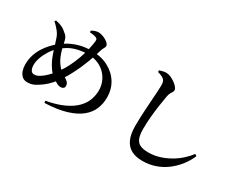

<svg xmlns="http://www.w3.org/2000/svg" viewBox="-100 -1252 2199 1769"><g transform="rotate(30 1000.0 -367.5)"><path d="M430 12Q542 -9 615.5 -43.5Q689 -78 732 -122Q775 -166 793 -216Q811 -266 811 -316Q811 -362 794.5 -404.5Q778 -447 746 -481Q714 -515 667 -535.5Q620 -556 557 -556Q487 -556 422.5 -536Q358 -516 298 -464Q256 -428 228 -383.5Q200 -339 186 -297.5Q172 -256 172 -223Q172 -184 185 -165Q198 -146 218 -146Q243 -146 263.5 -157Q284 -168 306 -185Q331 -205 358 -234.5Q385 -264 410.5 -300.5Q436 -337 457 -377Q488 -437 509.5 -498Q531 -559 542.5 -611.5Q554 -664 557 -697Q558 -714 551 -720.5Q544 -727 531 -731Q519 -735 504 -737Q489 -739 472 -740L470 -757Q488 -768 507 -774Q526 -780 543 -780Q559 -780 580 -773.5Q601 -767 620.5 -756Q640 -745 652.5 -732Q665 -719 665 -706Q665 -691 656 -678Q647 -665 640 -641Q630 -608 619.5 -575.5Q609 -543 596.5 -509.5Q584 -476 567 -436.5Q550 -397 526 -350Q498 -294 468 -249.5Q438 -205 408 -171.5Q378 -138 347 -115Q317 -92 281.5 -72Q246 -52 199 -52Q166 -52 144.5 -71.5Q123 -91 113 -121.5Q103 -152 103 -185Q103 -243 119.5 -291.5Q136 -340 161.5 -378.5Q187 -417 214 -445Q241 -473 261 -490Q296 -519 341 -544Q386 -569 442.5 -585Q499 -601 569 -601Q674 -601 750 -560.5Q826 -520 867.5 -452Q909 -384 909 -299Q909 -233 885.5 -175.5Q862 -118 807 -73Q752 -28 660.5 0Q569 28 434 33ZM488 -167Q470 -167 449.5 -177.5Q429 -188 414 -198Q370 -227 342.5 -266Q315 -305 298 -342Q284 -374 271.5 -411.5Q259 -449 248.5 -485Q238 -521 228 -547Q217 -578 193 -607Q169 -636 137 -666L147 -678Q175 -673 200.5 -663.5Q226 -654 243 -641Q262 -627 281 -609.5Q300 -592 308 -560Q314 -536 320.5 -505.5Q327 -475 337.5 -442.5Q348 -410 364 -379Q389 -335 417.5 -308.5Q446 -282 477 -266Q496 -256 512 -240.5Q528 -225 528 -200Q528 -184 517 -175.5Q506 -167 488 -167Z M1480 45Q1411 45 1363 20Q1315 -5 1289.5 -60Q1264 -115 1264 -205Q1264 -249 1266 -299.5Q1268 -350 1271.5 -401Q1275 -452 1278 -498.5Q1281 -545 1283.5 -581Q1286 -617 1286 -637Q1286 -669 1281 -684Q1276 -699 1263 -709Q1251 -718 1236 -724.5Q1221 -731 1198 -737V-755Q1218 -761 1236 -765.5Q1254 -770 1271 -769Q1293 -769 1317.5 -758Q1342 -747 1364 -731Q1386 -715 1400 -698Q1414 -681 1414 -667Q1414 -655 1407 -644.5Q1400 -634 1392.5 -620.5Q1385 -607 1380 -582Q1371 -534 1362 -472Q1353 -410 1347 -343.5Q1341 -277 1341 -214Q1341 -155 1354.5 -118.5Q1368 -82 1400.5 -66Q1433 -50 1490 -50Q1549 -50 1604.5 -67Q1660 -84 1710 -112.5Q1760 -141 1801.5 -178Q1843 -215 1872 -255L1892 -242Q1866 -181 1825.5 -129.5Q1785 -78 1732.5 -38.5Q1680 1 1616.5 23Q1553 45 1480 45Z"/></g></svg>

Font: Noto Serif TC SemiBold
Style: Regular
Weight: 600
Version: Version 2.002-H1;hotconv 1.1.0;makeotfexe 2.6.0